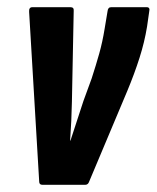

<svg xmlns="http://www.w3.org/2000/svg" viewBox="-20 -514 436 534"><path d="M98 0Q89 0 89 -9L61 -481Q60 -494 70 -494H176Q186 -494 185 -484L180 -231Q179 -178 175 -123H176Q185 -151 194 -178Q203 -205 212 -233L235 -296Q247 -333 256 -365Q265 -397 271 -434L279 -482Q280 -494 289 -494H388Q398 -494 395 -482L389 -440Q382 -397 368 -353Q354 -309 334 -261L228 -9Q225 0 217 0Z"/></svg>

Font: Sofia Sans Extra Condensed ExtraBold
Style: Italic
Weight: 800
Italic angle: -9°
Designer: Botio Nikoltchev, Ani Petrova
Foundry: lettersoup
Version: Version 4.101; ttfautohint (v1.8.4.7-5d5b)